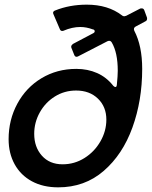

<svg xmlns="http://www.w3.org/2000/svg" viewBox="-20 -794 652 825"><path d="M17 -196Q17 -279 54.5 -348.5Q92 -418 158.5 -458Q225 -498 308 -498Q357 -498 397.5 -480Q438 -462 467 -425Q472 -420 476 -420Q481 -420 482 -429Q486 -469 486 -490Q486 -568 460 -612Q454 -622 442 -617L316 -552Q312 -550 309 -550Q302 -550 299 -558L287 -588Q286 -590 286 -594Q286 -599 293 -605L382 -652Q387 -655 387 -659Q387 -667 378 -668Q351 -678 325 -678Q290 -678 253 -662Q251 -661 247 -661Q240 -661 237 -669L210 -732Q208 -736 208 -738Q208 -746 217 -749Q279 -774 353 -774Q444 -774 504 -728Q508 -724 514 -724Q516 -724 522 -726L582 -757Q584 -758 589 -758Q597 -758 600 -750L611 -720Q612 -718 612 -714Q612 -706 606 -703L563 -680Q552 -674 557 -662Q591 -597 591 -498Q591 -362 549 -246Q507 -130 425.5 -59.5Q344 11 230 11Q165 11 117 -15Q69 -41 43 -88Q17 -135 17 -196ZM437 -280Q437 -335 401 -370Q365 -405 307 -405Q257 -405 216 -379.5Q175 -354 151 -311Q127 -268 127 -219Q127 -162 160 -125Q193 -88 249 -88Q300 -88 343 -115Q386 -142 411.5 -186.5Q437 -231 437 -280Z"/></svg>

Font: Open Sauce Two Medium Italic
Style: Regular
Weight: 500
Italic angle: -10°
Designer: Alfredo Marco Pradil
Foundry: Creative Sauce Fz LLC
Version: Version 1.477